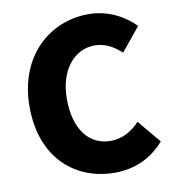

<svg xmlns="http://www.w3.org/2000/svg" viewBox="-85 -833 837 922"><g transform="rotate(-10 333.5 -372.0)"><path d="M401 14C498 14 581 -23 644 -96L550 -208C515 -170 468 -140 408 -140C303 -140 235 -226 235 -374C235 -519 314 -605 410 -605C463 -605 502 -581 540 -547L633 -661C582 -713 504 -758 407 -758C218 -758 52 -616 52 -368C52 -116 212 14 401 14Z"/></g></svg>

Font: Noto Sans CJK TC Black
Style: Regular
Weight: 900
Designer: Ryoko NISHIZUKA 西塚涼子 (kana, bopomofo & ideographs); Paul D. Hunt (Latin, Greek & Cyrillic); Sandoll Communications 산돌커뮤니
Foundry: Adobe
Version: Version 2.004;hotconv 1.0.118;makeotfexe 2.5.65603